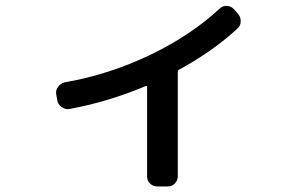

<svg xmlns="http://www.w3.org/2000/svg" viewBox="-20 -600 1040 666"><path d="M178.7 -252 174.8 -274.4Q172.9 -288.1 182.1 -299.8Q191.4 -311.5 205.1 -314.5Q356.4 -340.8 498 -408.2Q639.6 -475.6 742.2 -570.3Q752 -580.1 766.6 -579.6Q781.2 -579.1 791 -568.4L805.7 -551.8Q815.4 -541 814.9 -525.4Q814.5 -509.8 802.7 -500Q717.8 -421.9 599.6 -357.4Q596.7 -356.4 596.7 -349.6V11.7Q596.7 26.4 586.4 36.6Q576.2 46.9 560.5 46.9H526.4Q511.7 46.9 501 37.1Q490.2 27.3 490.2 11.7V-297.9Q490.2 -299.8 488.8 -301.3Q487.3 -302.7 486.3 -301.8Q353.5 -246.1 219.7 -221.7Q206.1 -219.7 193.4 -229Q180.7 -238.3 178.7 -252Z"/></svg>

Font: Rounded-L Mgen+ 1m medium
Style: Regular
Weight: 500
Designer: [Source Han Sans]
Ryoko NISHIZUKA  (kana & ideographs); Paul D. Hunt (Latin, Greek & Cyrillic); Wenlong ZHANG  (bopomofo
Version: Version 1.059.20150602